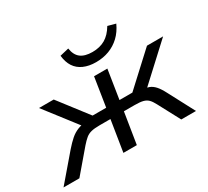

<svg xmlns="http://www.w3.org/2000/svg" viewBox="-171 -948 1273 1175"><g transform="rotate(-30 466.0 -361.0)"><path d="M-29 0 126 -181Q154 -213 178 -234Q202 -255 230.5 -266.5Q259 -278 299 -281L271 -254L84 -496H188L345 -292H441L473 -496H567L535 -292H626L847 -496H961L699 -254L680 -281Q713 -277 734 -269Q755 -261 773 -241Q791 -221 811 -182L907 0H803L720 -156Q707 -181 693.5 -194.5Q680 -208 659 -213.5Q638 -219 600 -219H524L489 0H394L429 -219H352Q316 -219 293.5 -213.5Q271 -208 254 -194Q237 -180 216 -156L83 0ZM528 -564Q478 -564 441 -580.5Q404 -597 383.5 -628.5Q363 -660 358 -707L421 -722Q428 -674 457 -651.5Q486 -629 540 -629Q592 -629 630 -651Q668 -673 697 -722L752 -707Q730 -659 696.5 -627.5Q663 -596 620.5 -580Q578 -564 528 -564Z"/></g></svg>

Font: Nunito Sans 7pt SemiExpanded
Style: Italic
Weight: 400
Width: 6
Italic angle: -9°
Designer: Vernon Adams
Foundry: Vernon Adams
Version: Version 3.101;gftools[0.9.27]